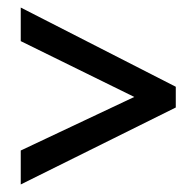

<svg xmlns="http://www.w3.org/2000/svg" viewBox="-20 -612 520 509"><path d="M35 -213V-123L446 -327V-382L35 -592V-503L336 -355Z"/></svg>

Font: Noto Sans Gujarati UI Condensed Medium
Style: Regular
Weight: 500
Width: 3
Designer: Jelle Bosma - Monotype Design Team, Universal Thirst
Foundry: Monotype Imaging Inc.
Version: Version 2.106